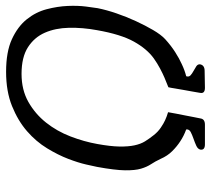

<svg xmlns="http://www.w3.org/2000/svg" viewBox="-52 -656 709 646"><g transform="rotate(-90 303.0 -333.5)"><path d="M409 -15Q406 0 387 0L330 1Q310 1 313 -15Q315 -26 317.5 -41Q320 -56 323 -71.5Q326 -87 328 -100.5Q330 -114 332 -122Q347 -128 364 -135Q378 -141 395 -150Q412 -159 429 -171Q461 -194 485.5 -238Q510 -282 524 -362Q533 -411 532 -456.5Q531 -502 515.5 -537.5Q500 -573 466.5 -594.5Q433 -616 377 -616Q323 -616 282.5 -593Q242 -570 213 -533.5Q184 -497 166.5 -451.5Q149 -406 141 -361Q133 -317 132.5 -287Q132 -257 136.5 -236Q141 -215 150 -200.5Q159 -186 171 -171Q182 -157 196 -147.5Q210 -138 221 -133Q234 -127 248 -123Q246 -111 243 -95.5Q240 -80 237 -65Q234 -50 231.5 -36.5Q229 -23 227 -14Q225 1 206 1H140Q120 1 122 -14Q124 -23 135 -28Q146 -33 159 -37.5Q172 -42 181.5 -47Q191 -52 190 -62Q168 -70 150 -82Q133 -93 117 -109Q101 -125 91 -148Q82 -167 73 -180.5Q64 -194 58 -214Q52 -234 52.5 -268Q53 -302 64 -362Q66 -372 72 -398.5Q78 -425 91 -459Q104 -493 126.5 -530Q149 -567 184 -597.5Q219 -628 268.5 -648Q318 -668 384 -668Q451 -668 493.5 -648.5Q536 -629 560.5 -598.5Q585 -568 594.5 -531.5Q604 -495 605.5 -461Q607 -427 603.5 -399.5Q600 -372 598 -360Q592 -330 580.5 -296.5Q569 -263 554.5 -231.5Q540 -200 524.5 -173.5Q509 -147 494 -133Q472 -113 450 -99Q428 -85 410 -77Q389 -67 369 -62Q366 -53 372 -47.5Q378 -42 386.5 -37.5Q395 -33 402.5 -28Q410 -23 409 -15Z"/></g></svg>

Font: Jura
Style: Italic
Weight: 400
Designer: Ed Merritt
Foundry: Ten by Twenty
Version: Version 1.007